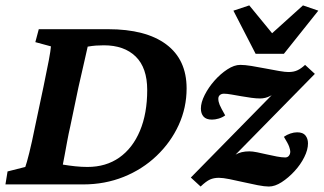

<svg xmlns="http://www.w3.org/2000/svg" viewBox="-25 -681 1195 709"><path d="M118.2 -573.2H374Q513.7 -573.2 588.9 -517.1Q664.1 -460.9 664.1 -354.5Q664.1 -283.2 634.8 -219.2Q605.5 -155.3 553.2 -105.5Q501 -55.7 431.6 -27.8Q362.3 0 282.2 0H-4.9L2.9 -47.9L68.4 -64.5Q73.2 -77.1 83 -116.2Q92.8 -155.3 104.5 -213.9L135.7 -361.3Q148.4 -421.9 155.3 -458.5Q162.1 -495.1 163.1 -509.8L105.5 -525.4ZM298.8 -508.8Q295.9 -496.1 287.1 -457Q278.3 -418 264.6 -358.4L234.4 -213.9Q228.5 -188.5 223.1 -159.2Q217.8 -129.9 213.4 -106.4Q209 -83 207 -73.2Q230.5 -69.3 253.4 -66.9Q276.4 -64.5 297.9 -64.5Q366.2 -64.5 415.5 -99.1Q464.8 -133.8 491.7 -197.8Q518.6 -261.7 518.6 -348.6Q518.6 -430.7 476.1 -472.2Q433.6 -513.7 358.4 -513.7Q342.8 -513.7 329.1 -512.7Q315.4 -511.7 298.8 -508.8ZM817.4 -82 810.5 -85.9Q824.2 -97.7 844.7 -109.9Q865.2 -122.1 895.5 -122.1Q907.2 -122.1 924.3 -118.7Q941.4 -115.2 960.4 -110.8Q979.5 -106.4 997.6 -103Q1015.6 -99.6 1028.3 -99.6Q1037.1 -99.6 1042 -106Q1046.9 -112.3 1046.9 -121.1Q1046.9 -127 1043 -138.7Q1039.1 -150.4 1023.4 -175.8Q1034.2 -183.6 1047.4 -188Q1060.5 -192.4 1072.3 -192.4Q1093.8 -192.4 1103 -180.7Q1112.3 -168.9 1112.3 -151.4Q1112.3 -127.9 1098.6 -100.6Q1085 -73.2 1062.5 -48.8Q1040 -24.4 1015.1 -8.3Q990.2 7.8 967.8 7.8Q952.1 7.8 926.8 2.9Q901.4 -2 874 -8.3Q846.7 -14.6 822.3 -19.5Q797.9 -24.4 783.2 -24.4Q764.6 -24.4 750.5 -18.1Q736.3 -11.7 715.8 7.8L679.7 -25.4L1000 -351.6L1004.9 -347.7Q991.2 -335.9 973.1 -326.7Q955.1 -317.4 935.5 -317.4Q921.9 -317.4 903.3 -319.8Q884.8 -322.3 865.7 -325.7Q846.7 -329.1 829.6 -332Q812.5 -335 801.8 -335Q793 -335 787.1 -330.1Q781.2 -325.2 781.2 -316.4Q781.2 -305.7 786.1 -293.9Q791 -282.2 806.6 -254.9Q795.9 -247.1 782.7 -243.2Q769.5 -239.3 757.8 -239.3Q736.3 -239.3 726.6 -250.5Q716.8 -261.7 716.8 -280.3Q716.8 -302.7 731 -330.6Q745.1 -358.4 767.1 -383.3Q789.1 -408.2 814.5 -424.8Q839.8 -441.4 862.3 -441.4Q878.9 -441.4 903.3 -437.5Q927.7 -433.6 955.1 -428.2Q982.4 -422.9 1005.4 -418.9Q1028.3 -415 1040 -415Q1059.6 -415 1073.2 -421.4Q1086.9 -427.7 1101.6 -441.4L1137.7 -408.2ZM836.9 -641.6 895.5 -661.1 1006.8 -525.4H943.4L1093.8 -661.1L1150.4 -641.6L1023.4 -482.4H918.9Z"/></svg>

Font: Crimson Pro ExtraLight
Style: Bold Italic
Weight: 700
Italic angle: -12°
Version: Version 1.002